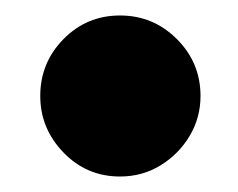

<svg xmlns="http://www.w3.org/2000/svg" viewBox="-20 -215 308 248"><path d="M135 13Q92 13 62 -18Q32 -49 32 -91Q32 -134 62 -164.5Q92 -195 135 -195Q178 -195 208.5 -164.5Q239 -134 239 -91Q239 -63 225 -39.5Q211 -16 187.5 -1.5Q164 13 135 13Z"/></svg>

Font: MuseoModerno Thin Black
Style: Regular
Weight: 900
Version: Version 1.002